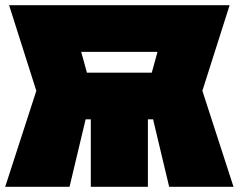

<svg xmlns="http://www.w3.org/2000/svg" viewBox="-20 -720 920 740"><path d="M550 0H330V-260H310L248 0H0L120 -370L15 -700H865L760 -370L880 0H632L570 -260H550ZM315 -440H565L587 -520H293Z"/></svg>

Font: Tektur Condensed Black
Style: Regular
Weight: 900
Width: 3
Designer: Adam Jagosz
Foundry: Adam Jagosz
Version: Version 1.005;gftools[0.9.30]